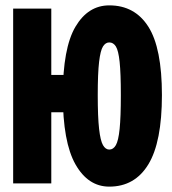

<svg xmlns="http://www.w3.org/2000/svg" viewBox="-20 -683 640 715"><path d="M29 0V-651H171V-404H298V-265H171V0ZM387 12Q308 12 261 -71Q214 -154 214 -329Q214 -504 261 -583.5Q308 -663 387 -663Q482 -663 532.5 -583.5Q583 -504 583 -329Q583 -154 532.5 -71Q482 12 387 12ZM387 -126Q402 -126 411.5 -142.5Q421 -159 425.5 -203Q430 -247 430 -329Q430 -410 425.5 -452.5Q421 -495 411.5 -510Q402 -525 387 -525Q373 -525 363.5 -510Q354 -495 349 -452.5Q344 -410 344 -329Q344 -247 349 -203Q354 -159 363.5 -142.5Q373 -126 387 -126Z"/></svg>

Font: Source Code Pro ExtraBold
Style: Regular
Weight: 800
Monospace: yes
Designer: Paul D. Hunt, Teo Tuominen
Foundry: Adobe Systems Incorporated
Version: Version 1.018;hotconv 1.0.116;makeotfexe 2.5.65601